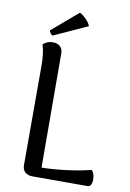

<svg xmlns="http://www.w3.org/2000/svg" viewBox="-96 -939 677 997"><g transform="rotate(10 242.5 -440.0)"><path d="M186 -53Q249 -54 318.5 -63Q388 -72 443 -86Q452 -81 456.5 -67.5Q461 -54 461 -38Q461 -22 455.5 -11Q450 0 439 0H147Q123 0 108.5 -13Q94 -26 94 -50V-572Q94 -642 80 -684Q88 -692 101.5 -698Q115 -704 132 -704Q156 -704 170 -691Q184 -678 184 -655ZM123 -738Q117 -740 111 -749Q105 -758 105 -762L243 -880Q258 -873 276 -855Q294 -837 301 -819Z"/></g></svg>

Font: Arima Madurai Medium
Style: Regular
Weight: 500
Designer: Joana Correia and Natanael Gama
Foundry: NDISCOVER
Version: Version 1.020